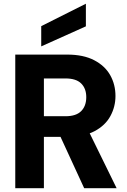

<svg xmlns="http://www.w3.org/2000/svg" viewBox="-20 -986 666 1006"><path d="M60 0V-700H332Q417 -700 473.5 -670.5Q530 -641 557.5 -592Q585 -543 585 -483Q585 -427 558.5 -378Q532 -329 476 -299Q420 -269 331 -269H210V0ZM421 0 280 -306H441L591 0ZM210 -377H323Q379 -377 405.5 -404Q432 -431 432 -477Q432 -522 405.5 -548.5Q379 -575 323 -575H210ZM196 -743V-849L429 -966H430V-848Z"/></svg>

Font: DM Sans 28pt Black
Style: Regular
Weight: 900
Version: Version 4.004;gftools[0.9.30]